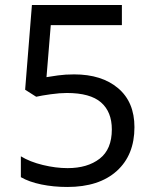

<svg xmlns="http://www.w3.org/2000/svg" viewBox="-20 -734 612 764"><path d="M275 -438Q385 -438 450 -383Q515 -328 515 -228Q515 -117 444.5 -53.5Q374 10 248 10Q193 10 144.5 0Q96 -10 63 -29V-112Q99 -90 150.5 -77.5Q202 -65 249 -65Q328 -65 376.5 -102.5Q425 -140 425 -219Q425 -289 382 -326.5Q339 -364 246 -364Q218 -364 182 -359Q146 -354 124 -349L80 -377L107 -714H465V-634H182L165 -427Q182 -430 211 -434Q240 -438 275 -438Z"/></svg>

Font: Noto Sans Palmyrene
Style: Regular
Weight: 400
Designer: Monotype Design Team
Foundry: Monotype Imaging Inc.
Version: Version 2.001; ttfautohint (v1.8.4.7-5d5b)